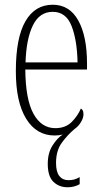

<svg xmlns="http://www.w3.org/2000/svg" viewBox="-20 -563 430 812"><path d="M266 229Q230 229 206 206Q182 183 182 130Q182 84 202 52.5Q222 21 245 6Q237 8 228.5 9Q220 10 211 10Q134 10 90.5 -61Q47 -132 47 -262Q47 -403 87.5 -473Q128 -543 203 -543Q274 -543 311 -476.5Q348 -410 348 -294V-269H87Q88 -143 121.5 -82Q155 -21 214 -21Q257 -21 283 -47Q309 -73 322 -104Q326 -102 329.5 -96.5Q333 -91 333 -80Q333 -64 322 -46Q311 -28 296 -18Q266 7 241.5 40.5Q217 74 217 126Q217 164 231 181.5Q245 199 269 199Q282 199 292.5 196.5Q303 194 317 186V216Q294 229 266 229ZM308 -299Q306 -394 282.5 -453.5Q259 -513 203 -513Q147 -513 119 -455.5Q91 -398 88 -299Z"/></svg>

Font: Noto Serif Tamil ExtraCondensed ExtraLight
Style: Italic
Weight: 200
Width: 2
Italic angle: -12°
Designer: Indian Type Foundry, Tom Grace, and the Monotype Design Team
Foundry: Monotype Imaging Inc.
Version: Version 2.003; ttfautohint (v1.8.4.7-5d5b)